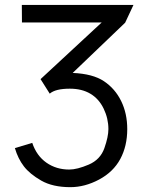

<svg xmlns="http://www.w3.org/2000/svg" viewBox="-20 -740 593 774"><path d="M484.5 -648.5 273 -446Q354.5 -442.5 399.2 -412.5Q444 -382.5 468.5 -332.5Q493 -282.5 493 -219.5Q493 -151.5 465 -99.2Q437 -47 379.5 -16.2Q322 14.5 263.5 14.5Q192.5 14.5 146.2 -12Q100 -38.5 76.2 -69.5Q52.5 -100.5 40 -143L110 -164Q127.5 -112 167.2 -84.2Q207 -56.5 259 -56.5Q291 -56.5 337.8 -76.5Q384.5 -96.5 400.8 -142.8Q417 -189 417 -219.5Q417 -262.5 397.8 -302.2Q378.5 -342 344.2 -362.2Q310 -382.5 261.5 -382.5Q203.5 -382.5 180.5 -362.5L143.5 -421L390 -649.5H68.5L68 -720H518Z"/></svg>

Font: CCSD_manrope
Style: Regular
Weight: 400
Designer: Mikhail Sharanda
Foundry: Mikhail Sharanda
Version: Version 4.503